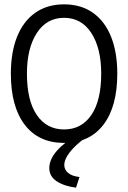

<svg xmlns="http://www.w3.org/2000/svg" viewBox="-20 -647 590 884"><path d="M275 11Q158 11 94 -72.5Q30 -156 30 -308Q30 -406 58.5 -477.5Q87 -549 142 -588Q197 -627 275 -627Q353 -627 408 -588Q463 -549 491.5 -477.5Q520 -406 520 -308Q520 -156 456 -72.5Q392 11 275 11ZM275 -51Q355 -51 400.5 -117.5Q446 -184 446 -308Q446 -425 400.5 -495Q355 -565 275 -565Q195 -565 149.5 -495Q104 -425 104 -308Q104 -184 149.5 -117.5Q195 -51 275 -51ZM346 168 330 217Q275 210 241 187.5Q207 165 207 127Q207 87 242 47Q277 7 340 -28L370 -10Q328 20 302 53Q276 86 276 113Q276 134 293.5 149Q311 164 346 168Z"/></svg>

Font: Inconsolata SemiExpanded
Style: Regular
Weight: 400
Width: 6
Monospace: yes
Designer: Raph Levien, Cyreal, Brenton Simpson
Foundry: Raph Levien, Cyreal, Google
Version: Version 3.000; ttfautohint (v1.8.2.53-6de2)